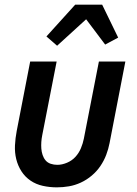

<svg xmlns="http://www.w3.org/2000/svg" viewBox="-20 -795 590 827"><path d="M225 12Q194 12 164.5 5.5Q135 -1 111.5 -17Q88 -33 72.5 -57Q57 -81 50 -109.5Q43 -138 44.5 -169Q46 -200 52 -231L110 -530H224L162 -213Q159 -198 158 -183.5Q157 -169 158 -155Q159 -141 163.5 -127.5Q168 -114 176.5 -104Q185 -94 198.5 -89.5Q212 -85 227 -85Q247 -85 268.5 -94Q290 -103 305 -119.5Q320 -136 328.5 -156.5Q337 -177 341 -197L406 -530H520L452 -179Q447 -153 437.5 -128Q428 -103 412.5 -80Q397 -57 375 -38.5Q353 -20 328 -8.5Q303 3 277 7.5Q251 12 225 12ZM226 -598 180 -638 304 -775H420L489 -633L433 -603L351 -712Z"/></svg>

Font: Lode
Style: Bold Italic
Weight: 700
Italic angle: -11°
Monospace: yes
Designer: Belleve Invis
Foundry: Belleve Invis
Version: Version 29.2.0; ttfautohint (v1.8.3)